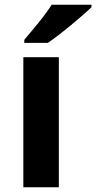

<svg xmlns="http://www.w3.org/2000/svg" viewBox="-20 -786 404 806"><path d="M227 0H78V-546H227ZM364 -756Q350 -742 327 -722Q304 -702 277.5 -680Q251 -658 225.5 -638.5Q200 -619 181 -606H82V-619Q98 -638 119.5 -663.5Q141 -689 162 -716.5Q183 -744 197 -766H364Z"/></svg>

Font: Noto Sans Thai
Style: Bold
Weight: 700
Designer: Monotype Design Team
Foundry: Monotype Imaging Inc.
Version: Version 2.001